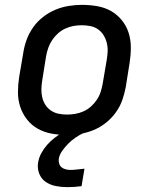

<svg xmlns="http://www.w3.org/2000/svg" viewBox="-20 -548 640 791"><path d="M255 8Q223 8 192.5 2.5Q162 -3 136 -17.5Q110 -32 91.5 -55.5Q73 -79 63.5 -107.5Q54 -136 54 -167.5Q54 -199 59 -231L76 -331Q80 -358 90 -385Q100 -412 117 -436Q134 -460 158 -478.5Q182 -497 208.5 -508Q235 -519 263 -523.5Q291 -528 318 -528Q350 -528 381 -522.5Q412 -517 437.5 -502.5Q463 -488 482 -464.5Q501 -441 510 -412.5Q519 -384 519 -352.5Q519 -321 514 -289L498 -189Q493 -162 483.5 -135Q474 -108 456.5 -84Q439 -60 415.5 -41.5Q392 -23 365 -12Q338 -1 310.5 3.5Q283 8 255 8ZM256 -76Q273 -76 290.5 -79Q308 -82 324.5 -89.5Q341 -97 355 -109.5Q369 -122 379 -137Q389 -152 394.5 -169Q400 -186 403 -203L420 -303Q423 -321 423.5 -338.5Q424 -356 419.5 -373Q415 -390 406 -404Q397 -418 383.5 -427.5Q370 -437 352.5 -440.5Q335 -444 317 -444Q300 -444 283 -441Q266 -438 249.5 -430.5Q233 -423 219 -410.5Q205 -398 195 -383Q185 -368 179 -351Q173 -334 170 -317L154 -217Q151 -199 150.5 -181.5Q150 -164 154 -147Q158 -130 167 -116Q176 -102 190 -92.5Q204 -83 221 -79.5Q238 -76 256 -76ZM257 223Q233 223 210 218.5Q187 214 168.5 201.5Q150 189 141.5 167Q133 145 137 122Q140 102 150 83.5Q160 65 174 49Q188 33 205 20Q222 7 240 -4L248 -8H326L324 0Q307 8 291 19Q275 30 261.5 43.5Q248 57 236.5 73Q225 89 222 107Q221 117 224 126.5Q227 136 234 141.5Q241 147 250.5 149.5Q260 152 270 152Q285 152 299.5 150Q314 148 328 147L316 219Q301 221 286.5 222Q272 223 257 223Z"/></svg>

Font: Iosevka SS04 Medium Extended
Style: Italic
Weight: 500
Width: 7
Italic angle: -9°
Monospace: yes
Designer: Belleve Invis
Foundry: Belleve Invis
Version: Version 19.0.0; ttfautohint (v1.8.4)